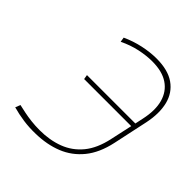

<svg xmlns="http://www.w3.org/2000/svg" viewBox="-151 -610 721 721"><g transform="rotate(45 209.5 -249.5)"><path d="M131 -459Q166 -476 201 -483.5Q236 -491 267 -491Q320 -491 352 -469.5Q384 -448 395 -408.5Q406 -369 394 -314L387 -281H130L133 -263H383L364 -176Q351 -115 321 -78.5Q291 -42 247.5 -25.5Q204 -9 151 -9Q127 -9 105.5 -11.5Q84 -14 67.5 -17.5Q51 -21 42 -23Q33 -25 33 -25L25 -5Q53 3 84.5 7.5Q116 12 149 11Q208 10 255.5 -9Q303 -28 336 -68.5Q369 -109 383 -174L413 -314Q425 -372 414 -416Q403 -460 367.5 -485Q332 -510 271 -510Q237 -510 200 -502Q163 -494 128 -478Z"/></g></svg>

Font: Advent Pro Thin
Style: Italic
Weight: 250
Italic angle: -12°
Version: Version 3.000